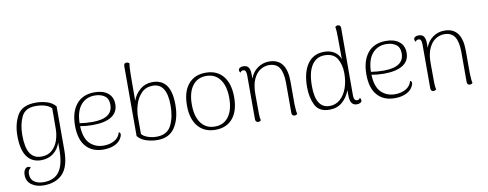

<svg xmlns="http://www.w3.org/2000/svg" viewBox="-75 -1116 4429 1742"><g transform="rotate(-10 2140.0 -245.5)"><path d="M54 115Q54 85 66.5 66.5Q79 48 97 48Q113 48 121 59Q94 75 94 113Q94 162 127.5 185.5Q161 209 213 209Q313 209 359 144Q405 79 405 -58V-122Q385 -61 338.5 -26Q292 9 227 9Q142 9 96.5 -54Q51 -117 51 -247Q51 -354 96 -434Q141 -514 268 -514Q318 -514 367.5 -499.5Q417 -485 448 -448V-46Q448 106 385 172Q322 238 210 238Q143 238 98.5 206Q54 174 54 115ZM405 -247 406 -437Q386 -460 347.5 -472Q309 -484 261 -484Q164 -484 130 -413Q96 -342 96 -244Q96 -130 130.5 -76.5Q165 -23 234 -23Q296 -23 334 -58.5Q372 -94 388.5 -145.5Q405 -197 405 -247Z M977 -98Q977 -86 971 -74Q953 -32 907.5 -10Q862 12 801 12Q697 12 639.5 -53.5Q582 -119 582 -245Q582 -371 640.5 -442.5Q699 -514 809 -514Q886 -514 931 -477.5Q976 -441 976 -375Q976 -301 915.5 -262.5Q855 -224 741 -224Q684 -224 627 -234Q631 -122 681.5 -72.5Q732 -23 809 -23Q865 -23 907.5 -47Q950 -71 963 -119Q977 -112 977 -98ZM627 -261Q681 -252 743 -252Q931 -252 931 -378Q931 -435 895 -460Q859 -485 806 -485Q725 -485 677 -428Q629 -371 627 -261Z M1116 -56V-701Q1116 -729 1141 -729Q1154 -729 1167 -718Q1164 -706 1162 -673Q1160 -640 1160 -618L1159 -373Q1179 -433 1227.5 -473.5Q1276 -514 1341 -514Q1426 -514 1469 -455.5Q1512 -397 1512 -275Q1512 -150 1460 -69Q1408 12 1299 12Q1249 12 1198.5 -3Q1148 -18 1116 -56ZM1468 -276Q1468 -481 1339 -481Q1275 -481 1234.5 -439.5Q1194 -398 1176 -338.5Q1158 -279 1158 -223V-69Q1172 -48 1212 -33.5Q1252 -19 1294 -19Q1393 -19 1430.5 -94.5Q1468 -170 1468 -276Z M1614 -251Q1614 -376 1671.5 -445Q1729 -514 1832 -514Q1935 -514 1992 -445Q2049 -376 2049 -251Q2049 -126 1992 -57Q1935 12 1832 12Q1729 12 1671.5 -57Q1614 -126 1614 -251ZM2004 -251Q2004 -361 1958.5 -422.5Q1913 -484 1832 -484Q1750 -484 1704.5 -422.5Q1659 -361 1659 -251Q1659 -141 1704.5 -79.5Q1750 -18 1832 -18Q1913 -18 1958.5 -79.5Q2004 -141 2004 -251Z M2586 -2Q2575 9 2561 9Q2549 9 2542 1.5Q2535 -6 2535 -19V-299Q2534 -392 2504.5 -437Q2475 -482 2408 -482Q2370 -482 2332 -459.5Q2294 -437 2268.5 -384Q2243 -331 2243 -246Q2243 -101 2244 -61Q2245 -21 2251 -2Q2240 9 2226 9Q2214 9 2207 1Q2200 -7 2200 -20V-426Q2199 -454 2192.5 -465Q2186 -476 2171 -476Q2152 -476 2144 -459Q2134 -470 2134 -483Q2134 -496 2146 -504Q2158 -512 2178 -512Q2211 -512 2226 -491.5Q2241 -471 2241 -428V-387Q2262 -446 2309.5 -480Q2357 -514 2416 -514Q2577 -514 2577 -301V-94Q2579 -25 2586 -2Z M3181 -22Q3181 -9 3168.5 -1Q3156 7 3135 7Q3072 7 3072 -85V-135Q3047 -68 2999.5 -28Q2952 12 2883 12Q2785 12 2750.5 -59.5Q2716 -131 2716 -224Q2716 -360 2769.5 -437Q2823 -514 2923 -514Q2978 -514 3016.5 -489.5Q3055 -465 3071 -421L3070 -615Q3070 -693 3063 -718Q3074 -729 3088 -729Q3100 -729 3107 -721.5Q3114 -714 3114 -701L3113 -80Q3113 -29 3144 -29Q3163 -29 3171 -47Q3181 -34 3181 -22ZM3071 -290Q3071 -370 3037.5 -426Q3004 -482 2921 -482Q2846 -482 2803.5 -417.5Q2761 -353 2761 -226Q2761 -21 2890 -21Q2944 -21 2985 -56Q3026 -91 3048.5 -152.5Q3071 -214 3071 -290Z M3661 -98Q3661 -86 3655 -74Q3637 -32 3591.5 -10Q3546 12 3485 12Q3381 12 3323.5 -53.5Q3266 -119 3266 -245Q3266 -371 3324.5 -442.5Q3383 -514 3493 -514Q3570 -514 3615 -477.5Q3660 -441 3660 -375Q3660 -301 3599.5 -262.5Q3539 -224 3425 -224Q3368 -224 3311 -234Q3315 -122 3365.5 -72.5Q3416 -23 3493 -23Q3549 -23 3591.5 -47Q3634 -71 3647 -119Q3661 -112 3661 -98ZM3311 -261Q3365 -252 3427 -252Q3615 -252 3615 -378Q3615 -435 3579 -460Q3543 -485 3490 -485Q3409 -485 3361 -428Q3313 -371 3311 -261Z M4201 -2Q4190 9 4176 9Q4164 9 4157 1.5Q4150 -6 4150 -19V-299Q4149 -392 4119.5 -437Q4090 -482 4023 -482Q3985 -482 3947 -459.5Q3909 -437 3883.5 -384Q3858 -331 3858 -246Q3858 -101 3859 -61Q3860 -21 3866 -2Q3855 9 3841 9Q3829 9 3822 1Q3815 -7 3815 -20V-426Q3814 -454 3807.5 -465Q3801 -476 3786 -476Q3767 -476 3759 -459Q3749 -470 3749 -483Q3749 -496 3761 -504Q3773 -512 3793 -512Q3826 -512 3841 -491.5Q3856 -471 3856 -428V-387Q3877 -446 3924.5 -480Q3972 -514 4031 -514Q4192 -514 4192 -301V-94Q4194 -25 4201 -2Z"/></g></svg>

Font: Arima Madurai ExtraLight
Style: Regular
Weight: 275
Designer: Joana Correia and Natanael Gama
Foundry: NDISCOVER
Version: Version 1.020